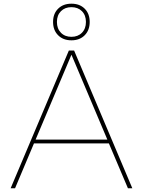

<svg xmlns="http://www.w3.org/2000/svg" viewBox="-20 -1001 760 1021"><path d="M359.9 -786.6Q315.9 -786.6 289.1 -813.5Q262.2 -840.3 262.2 -884.3Q262.2 -928.2 289.1 -954.8Q315.9 -981.4 359.9 -981.4Q403.8 -981.4 430.4 -954.8Q457 -928.2 457 -884.3Q457 -840.3 430.4 -813.5Q403.8 -786.6 359.9 -786.6ZM359.9 -805.2Q394.5 -805.2 415.8 -826.9Q437 -848.6 437 -884.3Q437 -919.9 415.8 -941.4Q394.5 -962.9 359.9 -962.9Q325.2 -962.9 304 -941.4Q282.7 -919.9 282.7 -884.3Q282.7 -848.6 304 -826.9Q325.2 -805.2 359.9 -805.2ZM60.1 0H36.6L346.2 -732.4H374L683.6 0H660.2L559.1 -238.3H160.6ZM169.4 -258.8H550.8L359.9 -710Z"/></svg>

Font: Kumbh Sans Thin
Style: Regular
Weight: 250
Version: Version 1.004